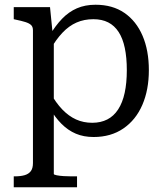

<svg xmlns="http://www.w3.org/2000/svg" viewBox="-20 -567 694 810"><path d="M305 223H38V177H42Q67 177 84 172Q101 167 110 155Q119 143 119 121V-439Q119 -454 111 -461.5Q103 -469 87 -474Q71 -479 47 -484L38 -486V-537H191L203 -417L207 -410V167Q207 170 219.5 172.5Q232 175 249 176Q266 177 281 177H305ZM375 11Q333 11 300 -3Q267 -17 239.5 -44.5Q212 -72 189 -112L192 -176Q216 -133 243 -105Q270 -77 301 -63Q332 -49 369 -49Q405 -49 432.5 -63Q460 -77 478.5 -105.5Q497 -134 506 -175.5Q515 -217 515 -271Q515 -324 506.5 -364.5Q498 -405 480.5 -432Q463 -459 436.5 -472.5Q410 -486 374 -486Q335 -486 303 -472Q271 -458 243.5 -429Q216 -400 191 -356L189 -417Q214 -459 242 -488Q270 -517 304.5 -532Q339 -547 383 -547Q455 -547 505 -512.5Q555 -478 581.5 -416Q608 -354 608 -271Q608 -188 580.5 -124.5Q553 -61 500.5 -25Q448 11 375 11Z"/></svg>

Font: Roboto Serif 20pt SemiCondensed
Style: Regular
Weight: 400
Width: 4
Version: Version 1.008